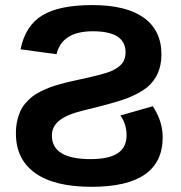

<svg xmlns="http://www.w3.org/2000/svg" viewBox="-20 -718 707 748"><path d="M42 -198.2Q42 -223.6 46.6 -245.6Q51.3 -267.6 59.1 -284.7Q66.9 -301.8 79.6 -316.4Q92.3 -331.1 105.7 -341.6Q119.1 -352.1 137.7 -361.3Q156.2 -370.6 172.9 -377Q189.5 -383.3 211.9 -389.6Q234.4 -396 252.2 -399.9Q270 -403.8 293.9 -409.2Q295.9 -409.7 297.1 -409.9Q298.3 -410.2 300 -410.4Q301.8 -410.6 303.2 -411.1Q387.2 -429.7 413.1 -440.9Q441.9 -453.6 455.6 -470.7Q469.2 -487.8 469.2 -514.2Q469.2 -596.2 341.8 -596.2Q221.7 -596.2 200.2 -506.8L60.1 -525.9Q78.6 -617.7 144.5 -658Q210.4 -698.2 339.8 -698.2Q471.7 -698.2 540.3 -648.9Q608.9 -599.6 608.9 -505.9Q608.9 -424.3 553.2 -377.9Q525.4 -355.5 477.1 -335.9Q433.6 -318.8 298.8 -286.1Q238.8 -271 210.4 -247.8Q182.1 -224.6 182.1 -189.9Q182.1 -98.1 333 -98.1Q403.3 -98.1 438.2 -120.8Q473.1 -143.6 473.1 -190.9Q473.1 -234.4 449.2 -268.1L575.2 -304.2Q613.8 -246.1 613.8 -183.1Q613.8 9.8 336.9 9.8Q192.4 9.8 117.2 -43.7Q42 -97.2 42 -198.2Z"/></svg>

Font: Libra Sans Modern
Style: Bold
Weight: 700
Foundry: Stefan Peev, Context Ltd
Version: Version 1.000